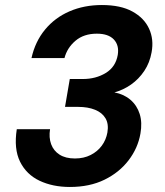

<svg xmlns="http://www.w3.org/2000/svg" viewBox="-20 -732 658 764"><path d="M258 12Q189.8 12 137.4 -12.8Q85.1 -37.6 59.8 -88.6Q34.6 -139.7 46.8 -218H179.2Q173.8 -185 183.4 -158.5Q193 -132.1 216.8 -116.8Q240.7 -101.4 278 -101.4Q313.5 -101.4 340.6 -115.2Q367.8 -128.9 385 -152.2Q402.2 -175.5 407.4 -205.1Q413.1 -238.6 399.9 -261.1Q386.7 -283.6 358.4 -295.1Q330.1 -306.7 290.7 -306.7H238.7L257.7 -417.6H309.7Q361.4 -417.6 400.8 -441.6Q440.3 -465.6 448.6 -513.6Q454.8 -551.8 433 -574.9Q411.2 -598 365.3 -598Q313.5 -598 280.3 -569.8Q247.1 -541.7 236.6 -501H105.3Q120 -566.8 159.3 -614.3Q198.5 -661.8 256.6 -686.9Q314.7 -712 385.4 -712Q460.1 -712 506.9 -686.2Q553.7 -660.5 573.2 -617.8Q592.8 -575.2 583.2 -523.9Q576 -482.6 554.2 -449.9Q532.3 -417.2 501.4 -395.5Q470.5 -373.9 435.3 -364.4Q473.6 -357 499.4 -334.6Q525.3 -312.2 535.9 -278.3Q546.6 -244.3 538.8 -200.4Q528.8 -142.8 491.8 -94.3Q454.8 -45.8 395.8 -16.9Q336.7 12 258 12Z"/></svg>

Font: DM Sans 9pt
Style: Italic
Weight: 400
Italic angle: -10°
Designer: Colophon Foundry, Jonny Pinhorn
Foundry: Colophon Foundry
Version: Version 4.004